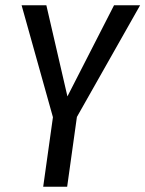

<svg xmlns="http://www.w3.org/2000/svg" viewBox="-20 -709 552 729"><path d="M512 -689 272 -265 235 0H144L181 -264L62 -689H156L236 -343L413 -689Z"/></svg>

Font: Fira Sans Extra Condensed
Style: Italic
Weight: 400
Width: 3
Italic angle: -8°
Designer: Carrois Corporate & Edenspiekermann AG
Foundry: Carrois Corporate GbR & Edenspiekermann AG
Version: Version 4.203